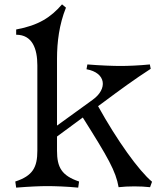

<svg xmlns="http://www.w3.org/2000/svg" viewBox="-20 -852 752 879"><path d="M50 -21 54 7C115 2 165 0 197 0C229 0 289 2 338 7L342 -21C262 -48 241 -86 241 -162V-227L359 -314C475 -130 510 -69 523 5C566 0 624 0 667 5L676 -20C615 -71 516 -209 429 -366L459 -388C526 -438 597 -490 670 -537L666 -557C617 -552 564 -550 532 -550C500 -550 441 -552 380 -557L376 -535C466 -519 474 -445 404 -395L241 -277V-583C241 -659 251 -740 282 -817L264 -832C213 -773 157 -736 54 -717V-693C128 -693 151 -629 151 -553V-162C151 -86 130 -47 50 -21Z"/></svg>

Font: Basteleur Moonlight
Style: Regular
Weight: 300
Designer: Keussel
Foundry: Keussel Studio
Version: Version 1.300;Glyphs 3.2 (3192)